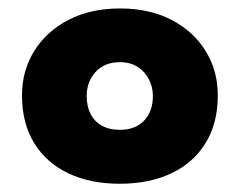

<svg xmlns="http://www.w3.org/2000/svg" viewBox="-20 -724 566 454"><path d="M263 -289.5Q193.5 -289.5 141.5 -314.2Q89.5 -339 60.8 -385.8Q32 -432.5 32 -498.5Q32 -557 61 -603.5Q90 -650 142 -677Q194 -704 264 -704Q333.5 -704 385.5 -677Q437.5 -650 466.2 -603.5Q495 -557 495 -498.5Q495 -432.5 466.2 -385.8Q437.5 -339 385.2 -314.2Q333 -289.5 263 -289.5ZM263 -417Q300 -417 320.8 -438.8Q341.5 -460.5 341.5 -497Q341.5 -518 332.2 -536.2Q323 -554.5 305.5 -565.8Q288 -577 264 -577Q227 -577 206 -553.8Q185 -530.5 185 -497Q185 -472.5 194.2 -454.5Q203.5 -436.5 221 -426.8Q238.5 -417 263 -417Z"/></svg>

Font: Commissioner Thin ExtraBold
Style: Regular
Weight: 800
Version: Version 1.000